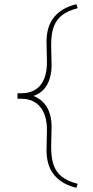

<svg xmlns="http://www.w3.org/2000/svg" viewBox="-20 -706 442 912"><path d="M201 7 203 -88Q203 -158 172 -197Q141 -236 83 -237H63V-263H83Q142 -264 172.5 -302Q203 -340 203 -412L201 -507Q201 -582 238 -626Q275 -670 343 -686L349 -667Q302 -655 275 -634Q248 -613 235.5 -579.5Q223 -546 223 -493L225 -398Q225 -340 202.5 -301.5Q180 -263 135 -249V-252Q180 -235 202.5 -197.5Q225 -160 225 -102L223 -7Q223 45 235 78.5Q247 112 273.5 133Q300 154 345 166L349 167L343 186Q275 170 238 126Q201 82 201 7Z"/></svg>

Font: Easer Grotesk Variable
Style: Regular
Weight: 400
Designer: Boardeaser, Bonnie Shaver-Troup, Thomas Jockin
Foundry: Lexend
Version: Version 1.001;Glyphs 3.1.2 (3151)